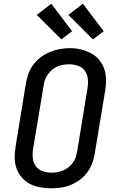

<svg xmlns="http://www.w3.org/2000/svg" viewBox="-20 -1005 640 1033"><path d="M254 8Q224 8 194.5 2.5Q165 -3 140 -16Q115 -29 96.5 -51Q78 -73 68.5 -100Q59 -127 59 -157Q59 -187 64 -217L120 -560Q125 -586 134.5 -611.5Q144 -637 161 -659.5Q178 -682 201.5 -699Q225 -716 250.5 -726Q276 -736 302.5 -741Q329 -746 356 -746Q386 -746 415 -739Q444 -732 469 -719Q494 -706 512.5 -684Q531 -662 540.5 -635Q550 -608 550.5 -578Q551 -548 546 -518L489 -175Q485 -149 475 -123.5Q465 -98 448 -75.5Q431 -53 408 -36.5Q385 -20 359 -9.5Q333 1 306.5 4.5Q280 8 254 8ZM255 -76Q255 -76 255.5 -76Q256 -76 256 -76Q272 -76 287.5 -78.5Q303 -81 318.5 -87.5Q334 -94 347.5 -104.5Q361 -115 371 -128.5Q381 -142 386.5 -157.5Q392 -173 395 -189L451 -531Q455 -556 452.5 -581Q450 -606 436.5 -624.5Q423 -643 400 -651Q377 -659 352 -659Q336 -659 320.5 -656.5Q305 -654 289.5 -647.5Q274 -641 261 -630Q248 -619 238 -605.5Q228 -592 222.5 -577Q217 -562 215 -546L158 -204Q154 -179 156.5 -154.5Q159 -130 172 -111.5Q185 -93 208 -84.5Q231 -76 255 -76ZM480 -793 348 -925 426 -985 538 -837ZM310 -793 178 -925 256 -985 368 -837Z"/></svg>

Font: Iosevka Curly Slab MdExObl
Style: Regular
Weight: 500
Width: 7
Italic angle: -9°
Monospace: yes
Designer: Belleve Invis
Foundry: Belleve Invis
Version: Version 11.1.0; ttfautohint (v1.8.3)